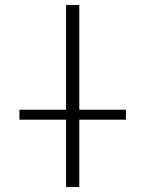

<svg xmlns="http://www.w3.org/2000/svg" viewBox="-20 -750 583 770"><path d="M58 -270V-310H245V-730H298V-310H485V-270H298V0H245V-270Z"/></svg>

Font: Mplus 1p Light
Style: Regular
Weight: 300
Version: Version 1.061